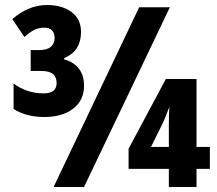

<svg xmlns="http://www.w3.org/2000/svg" viewBox="-20 -743 864 763"><path d="M193 0 533 -714H655L314 0ZM157 -278Q120 -278 89.5 -286Q59 -294 34 -310V-411Q58 -393 88 -382.5Q118 -372 154 -372Q180 -372 192.5 -382.5Q205 -393 205 -413Q205 -437 190 -449Q175 -461 145 -461H102V-544H136Q167 -544 182 -557Q197 -570 197 -591Q197 -610 187.5 -621.5Q178 -633 155 -633Q135 -633 117 -624.5Q99 -616 77 -596L29 -667Q60 -694 94.5 -708.5Q129 -723 167 -723Q227 -723 264.5 -695Q302 -667 302 -616Q302 -579 286 -553Q270 -527 235 -512V-507Q274 -496 294 -469.5Q314 -443 314 -402Q314 -344 270.5 -311Q227 -278 157 -278ZM651 0V-72H491V-152L639 -429H761V-159H814V-72H761V0ZM580 -159H651V-247Q651 -266 651.5 -284Q652 -302 653 -318Q645 -298 638.5 -281Q632 -264 627 -254Z"/></svg>

Font: Noto Sans Display Condensed ExtraBold
Style: Regular
Weight: 800
Width: 3
Designer: Monotype Design Team
Foundry: Monotype Imaging Inc.
Version: Version 2.003